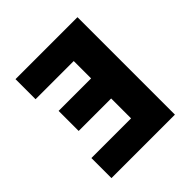

<svg xmlns="http://www.w3.org/2000/svg" viewBox="-178 -779 907 907"><g transform="rotate(-45 276.0 -325.5)"><path d="M53 0V-134H318V-267H101V-401H318V-517H63V-651H477V0Z"/></g></svg>

Font: Source Sans 3 ExtraBold
Style: Regular
Weight: 800
Designer: Paul D. Hunt
Foundry: Adobe
Version: Version 3.052;hotconv 1.1.0;makeotfexe 2.6.0